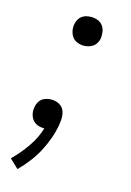

<svg xmlns="http://www.w3.org/2000/svg" viewBox="-115 -586 585 859"><g transform="rotate(15 178.0 -156.5)"><path d="M198 -395Q182 -395 167.5 -401Q153 -407 144.5 -419Q136 -431 133 -446.5Q130 -462 133 -478Q135 -489 140.5 -499Q146 -509 155.5 -516Q165 -523 176 -525.5Q187 -528 198 -528Q214 -528 228.5 -522.5Q243 -517 252 -505Q261 -493 263.5 -477.5Q266 -462 264 -446Q262 -435 256 -424.5Q250 -414 240.5 -407.5Q231 -401 220 -398Q209 -395 198 -395ZM55 215 14 176Q50 141 80 98Q110 55 124 8H121Q107 8 94.5 3.5Q82 -1 73 -10Q64 -19 59.5 -32Q55 -45 55 -58Q56 -62 56 -66Q56 -70 57 -74Q59 -85 64.5 -95.5Q70 -106 79 -112.5Q88 -119 99.5 -122Q111 -125 122 -125Q134 -125 145.5 -121.5Q157 -118 166 -111Q175 -104 180 -93.5Q185 -83 186.5 -71Q188 -59 187 -47Q186 -35 184 -23Q178 10 166.5 42Q155 74 139 104Q123 134 101.5 162Q80 190 55 215Z"/></g></svg>

Font: Iosevka QP Light
Style: Italic
Weight: 300
Italic angle: -9°
Designer: Belleve Invis
Foundry: Belleve Invis
Version: Version 20.0.0; ttfautohint (v1.8.4)